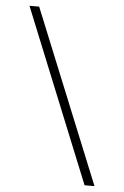

<svg xmlns="http://www.w3.org/2000/svg" viewBox="-54 -810 548 848"><g transform="rotate(5 219.5 -386.5)"><path d="M42 -770.5H85L397.5 -2H353.5Z"/></g></svg>

Font: LaylaThuluth
Style: Regular
Weight: 400
Version: Version 2.0